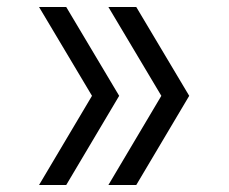

<svg xmlns="http://www.w3.org/2000/svg" viewBox="-20 -531 656 551"><path d="M291 0 443 -256 291 -511H371L523 -256L371 0ZM92 0 244 -256 92 -511H170L322 -256L170 0Z"/></svg>

Font: Overpass Mono Light Light
Style: Regular
Weight: 300
Monospace: yes
Version: Version 4.000